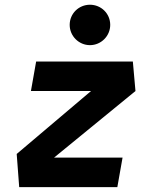

<svg xmlns="http://www.w3.org/2000/svg" viewBox="-20 -771 626 791"><path d="M538.1 -396 527.3 -517.6H128.9L107.4 -396H355L48.8 -136.7L59.1 0H463.4L484.9 -121.6H202.6ZM350.6 -585C396.5 -585 434.1 -622.6 434.1 -668.5C434.1 -715.3 396.5 -751.5 350.6 -751.5C304.7 -751.5 267.1 -715.3 267.1 -668.5C267.1 -622.6 304.7 -585 350.6 -585Z"/></svg>

Font: Cascadia Code
Style: Bold Italic
Weight: 700
Italic angle: -10°
Monospace: yes
Designer: Aaron Bell
Foundry: Saja Typeworks
Version: Version 2404.023